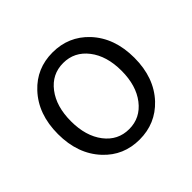

<svg xmlns="http://www.w3.org/2000/svg" viewBox="-141 -712 883 883"><g transform="rotate(-45 301.0 -270.5)"><path d="M128 -61Q53 -141 53 -270.5Q53 -400 128 -480Q197 -554 301 -554Q405 -554 475 -480Q550 -400 550 -270.5Q550 -141 475 -61Q405 13 301 13Q197 13 128 -61ZM182.5 -114.5Q228 -55 301 -55Q374 -55 420 -114.5Q466 -174 466 -270Q466 -366 420 -425.5Q374 -485 301 -485Q228 -485 182.5 -425.5Q137 -366 137 -270Q137 -174 182.5 -114.5Z"/></g></svg>

Font: Resource Han Rounded JP Normal
Style: Regular
Weight: 350
Designer: Cyano Hao (round all glyphs); Ryoko NISHIZUKA 西塚涼子 (kana, bopomofo & ideographs); Paul D. Hunt (Latin, Greek & Cyrillic)
Foundry: Cyano Hao
Version: 0.990